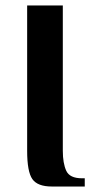

<svg xmlns="http://www.w3.org/2000/svg" viewBox="-20 -680 344 700"><path d="M169 0Q117 0 98 -27Q79 -54 79 -130V-660H209V-130Q209 -85 221.5 -57.5Q234 -30 279 -30H289V0Z"/></svg>

Font: El Messiri
Style: Bold
Weight: 700
Designer: Mohamed Gaber
Foundry: Kief Type Foundry
Version: Version 2.020; ttfautohint (v1.8.3)